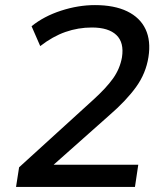

<svg xmlns="http://www.w3.org/2000/svg" viewBox="-20 -734 640 754"><path d="M43 0 55 -77 345 -341Q397 -388 424 -426Q451 -464 459 -509Q468 -567 437 -596.5Q406 -626 341 -626Q287 -626 237 -608.5Q187 -591 138 -553L104 -631Q152 -670 219.5 -692Q287 -714 353 -714Q429 -714 479.5 -689.5Q530 -665 551.5 -619.5Q573 -574 563 -510Q553 -446 514.5 -392.5Q476 -339 409 -281L159 -59L158 -87H523L510 0Z"/></svg>

Font: Mulish ExtraLight SemiBold
Style: Italic
Weight: 600
Italic angle: -9°
Version: Version 3.603